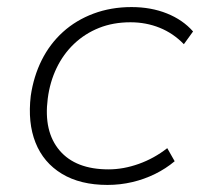

<svg xmlns="http://www.w3.org/2000/svg" viewBox="-20 -515 569 543"><path d="M284 8Q207 8 155 -23.5Q103 -55 80.5 -111.5Q58 -168 67 -244Q75 -299 98 -345Q121 -391 158 -424.5Q195 -458 244.5 -476.5Q294 -495 352 -495Q407 -495 452 -477Q497 -459 526 -426L500 -390Q470 -421 431.5 -436.5Q393 -452 349 -452Q300 -452 260 -436Q220 -420 189.5 -391Q159 -362 140 -322.5Q121 -283 115 -236Q103 -143 148.5 -89.5Q194 -36 287 -36Q329 -36 372.5 -51.5Q416 -67 453 -96L474 -59Q449 -38 418.5 -23Q388 -8 354 0Q320 8 284 8Z"/></svg>

Font: Nunito Sans 10pt SemiExpanded ExtraLight
Style: Italic
Weight: 250
Width: 6
Italic angle: -9°
Designer: Vernon Adams
Foundry: Vernon Adams
Version: Version 3.101;gftools[0.9.27]